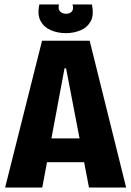

<svg xmlns="http://www.w3.org/2000/svg" viewBox="-20 -843 590 863"><path d="M3 0 169 -660H383L547 0H380L277 -536H270L170 0ZM116 -114V-221H442V-114ZM157 -823H245Q240 -801 250.5 -791Q261 -781 277 -781Q293 -781 302.5 -791Q312 -801 306 -823H393Q403 -775 387.5 -747Q372 -719 341.5 -706.5Q311 -694 276 -694Q239 -694 208 -707.5Q177 -721 162 -749.5Q147 -778 157 -823Z"/></svg>

Font: Bricolage Grotesque 96pt ExtraBold SemiCondensed
Style: Regular
Weight: 800
Width: 4
Version: Version 1.001;gftools[0.9.33.dev8+g029e19f]